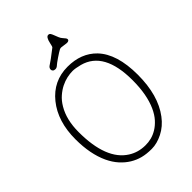

<svg xmlns="http://www.w3.org/2000/svg" viewBox="-289 -1138 1287 1287"><g transform="rotate(-45 354.0 -495.0)"><path d="M96.7 -149.4Q51.3 -247.1 51.3 -386.2Q51.3 -555.7 137.2 -662.1Q222.7 -768.1 357.9 -768.1Q486.3 -768.1 563.5 -688.5Q653.3 -594.7 653.3 -397Q653.3 -201.7 566.4 -86.9Q526.4 -33.7 471.9 -6.3Q417.5 21 367.7 21Q317.9 21 280.8 11.2Q243.7 1.5 210 -19Q176.3 -39.6 147.2 -71.8Q118.2 -104 96.7 -149.4ZM352.5 -25.9Q382.8 -25.4 410.6 -32.5Q438.5 -39.6 465.8 -56.2Q493.2 -72.8 517.8 -100.1Q542.5 -127.4 561.5 -168.9Q602.5 -259.3 602.5 -396Q602.5 -666.5 429.7 -712.9Q386.7 -724.1 361.6 -724.1Q336.4 -724.1 308.3 -718Q280.3 -711.9 251.7 -697.8Q223.1 -683.6 195.8 -659.9Q168.5 -636.2 147.5 -600.6Q100.6 -522 100.6 -405.8Q100.6 -144 233.9 -60.1Q286.1 -26.9 352.5 -25.9ZM467.3 -883.3 418.9 -889.6Q411.1 -889.6 405.3 -887Q399.4 -884.3 384.8 -875Q370.1 -865.7 356.4 -856.4Q322.3 -833 316.4 -827.1Q302.7 -813.5 289.6 -813.5Q276.4 -813.5 270.3 -819.8Q264.2 -826.2 264.2 -834Q264.2 -851.1 283.2 -861.8Q301.8 -872.6 376.5 -930.7Q381.3 -933.6 386.7 -961.9Q397 -1010.7 417 -1010.7Q428.2 -1010.7 433.6 -1002Q439 -993.2 443.8 -980Q448.7 -966.8 455.1 -951.4Q461.4 -936 470.7 -926.3Q489.3 -906.7 489.3 -898.4Q489.3 -883.3 467.3 -883.3Z"/></g></svg>

Font: Snowburst One
Style: Regular
Weight: 400
Designer: Annet Stirling
Foundry: Annet Stirling
Version: Version 1.001